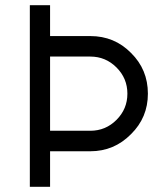

<svg xmlns="http://www.w3.org/2000/svg" viewBox="-20 -721 616 740"><path d="M95 -701V-1H173V-138H328Q420 -138 485 -204Q550 -268 550 -360Q550 -453 485 -517Q421 -582 328 -582H173V-701ZM173 -503H328Q387 -503 429 -461Q471 -419 471 -360Q471 -301 429 -259Q387 -217 328 -217H173Z"/></svg>

Font: Unageo
Style: Regular
Weight: 400
Designer: Richard Sepsi
Foundry: Richard Sepsi
Version: Version 2.000